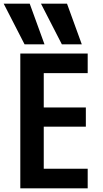

<svg xmlns="http://www.w3.org/2000/svg" viewBox="-39 -1020 559 1040"><path d="M94 -780 -19 -1000H122L202 -780ZM296 -780 183 -1000H324L404 -780ZM71 0V-730H436V-624H198V-438H426V-334H198V-106H436V0Z"/></svg>

Font: M PLUS Code Latin SemiBold
Style: Regular
Weight: 600
Designer: Coji Morishita
Foundry: UNDERFOREST DESIGN
Version: Version 1.002; ttfautohint (v1.8.3)